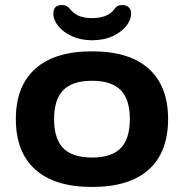

<svg xmlns="http://www.w3.org/2000/svg" viewBox="-20 -735 731 763"><path d="M346 8Q198 8 120.5 -61Q43 -130 43 -262Q43 -393 120.5 -462Q198 -531 346 -531Q494 -531 571 -462Q648 -393 648 -262Q648 -130 571 -61Q494 8 346 8ZM346 -109Q423 -109 459.5 -146Q496 -183 496 -262Q496 -340 459.5 -377Q423 -414 346 -414Q268 -414 231.5 -377Q195 -340 195 -262Q195 -183 231.5 -146Q268 -109 346 -109ZM346 -575Q301 -575 266 -591Q231 -607 211.5 -631.5Q192 -656 192 -681Q192 -715 226 -715Q239 -715 246.5 -710Q254 -705 260 -697Q276 -678 297.5 -670.5Q319 -663 346 -663Q375 -663 398 -671.5Q421 -680 435 -699Q440 -707 447 -711Q454 -715 466 -715Q482 -715 491.5 -706Q501 -697 501 -681Q501 -656 481.5 -631.5Q462 -607 427 -591Q392 -575 346 -575Z"/></svg>

Font: Asap Expanded
Style: Bold
Weight: 700
Width: 7
Designer: Pablo Cosgaya
Foundry: Omnibus-Type
Version: Version 3.001; ttfautohint (v1.8.4.7-5d5b)